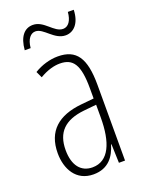

<svg xmlns="http://www.w3.org/2000/svg" viewBox="-137 -778 651 856"><g transform="rotate(-20 188.0 -350.0)"><path d="M56 -615H84C88 -658 107 -678 129 -678C168 -678 197 -615 251 -615C289 -615 321 -646 323 -710H295C292 -670 275 -646 250 -646C207 -646 181 -709 128 -709C88 -709 61 -678 56 -615ZM184 -539C147 -539 106 -527 72 -506L86 -476C123 -498 156 -506 182 -506C245 -506 271 -468 271 -356V-308L210 -302C100 -291 37 -238 37 -133C37 -59 73 10 156 10C228 10 259 -38 274 -89H276L279 0H308V-359C308 -487 272 -539 184 -539ZM212 -272 272 -278V-218C272 -100 240 -21 162 -21C108 -21 75 -61 75 -134C75 -218 119 -262 212 -272Z"/></g></svg>

Font: Noto Sans Myanmar ExtraCondensed ExtraLight
Style: Regular
Weight: 200
Width: 2
Designer: Monotype Design Team
Foundry: Monotype Imaging Inc.
Version: Version 2.107